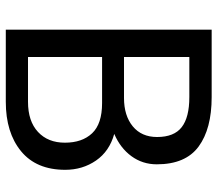

<svg xmlns="http://www.w3.org/2000/svg" viewBox="-64 -687 751 663"><g transform="rotate(90 311.5 -355.5)"><path d="M331.5 0H82.5V-710.9H315.4Q424.8 -710.9 486.1 -665.8Q547.4 -620.6 547.4 -521.5Q547.4 -472.2 519.3 -433.8Q491.2 -395.5 442.4 -374.5Q502.4 -357.9 534.4 -311.5Q566.4 -265.1 566.4 -205.1Q566.4 -105.5 502.2 -52.7Q438 0 331.5 0ZM315.4 -633.8H176.8V-408.2H318.4Q379.4 -408.2 416.3 -438.5Q453.1 -468.8 453.1 -522.5Q453.1 -581.1 419.2 -607.4Q385.3 -633.8 315.4 -633.8ZM472.7 -204.1Q472.7 -263.7 440.2 -298.1Q407.7 -332.5 335.9 -332.5H176.8V-76.7H331.5Q398.4 -76.7 435.5 -111.1Q472.7 -145.5 472.7 -204.1Z"/></g></svg>

Font: Vazirmatn FD
Style: Regular
Weight: 400
Designer: Saber Rastikerdar
Foundry: Saber Rastikerdar
Version: Version 33.001